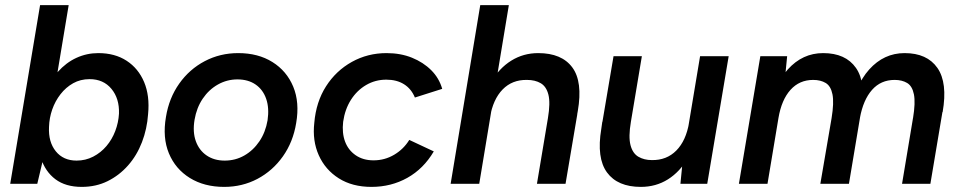

<svg xmlns="http://www.w3.org/2000/svg" viewBox="-20 -720 3758 752"><path d="M20 0 137 -700H249L148 -93L126 0ZM365 -512Q430 -512 476 -482Q522 -452 544.5 -398.5Q567 -345 560 -273Q556 -215 536 -163Q516 -111 481.5 -72Q447 -33 401.5 -10.5Q356 12 300 12Q237 12 197 -18Q157 -48 140 -101.5Q123 -155 129 -224Q133 -295 153.5 -348.5Q174 -402 206.5 -438.5Q239 -475 279.5 -493.5Q320 -512 365 -512ZM331 -410Q295 -410 266.5 -394Q238 -378 217 -351Q196 -324 184.5 -291Q173 -258 172 -223Q169 -164 198.5 -127.5Q228 -91 280 -91Q315 -91 345 -106.5Q375 -122 397 -148Q419 -174 431.5 -207Q444 -240 446 -275Q448 -334 416.5 -372Q385 -410 331 -410Z M858 12Q780 12 723.5 -23Q667 -58 641.5 -119.5Q616 -181 630 -262Q642 -336 682 -392.5Q722 -449 782 -480.5Q842 -512 913 -512Q991 -512 1047 -477Q1103 -442 1128.5 -380.5Q1154 -319 1140 -238Q1128 -164 1088 -107.5Q1048 -51 988.5 -19.5Q929 12 858 12ZM860 -91Q902 -91 937 -111Q972 -131 996 -166.5Q1020 -202 1028 -249Q1035 -297 1022.5 -333Q1010 -369 981 -389Q952 -409 910 -409Q869 -409 833.5 -389Q798 -369 774 -333.5Q750 -298 742 -251Q734 -203 747 -167Q760 -131 789.5 -111Q819 -91 860 -91Z M1435 12Q1360 12 1307 -21.5Q1254 -55 1228.5 -112Q1203 -169 1211 -239Q1218 -321 1257 -382Q1296 -443 1358 -477.5Q1420 -512 1494 -512Q1549 -512 1593.5 -494Q1638 -476 1669 -445Q1700 -414 1712 -372L1605 -338Q1591 -372 1562.5 -390Q1534 -408 1493 -408Q1450 -408 1414 -387Q1378 -366 1354.5 -329Q1331 -292 1324 -243Q1319 -199 1331.5 -165.5Q1344 -132 1373 -112Q1402 -92 1443 -92Q1487 -92 1524 -114Q1561 -136 1583 -172L1679 -127Q1639 -59 1575.5 -23.5Q1512 12 1435 12Z M1745 0 1861 -700H1973L1857 0ZM2083 0 2126 -257 2241 -272 2195 0ZM2126 -257Q2136 -317 2128 -349Q2120 -381 2098 -394Q2076 -407 2044 -407Q1986 -408 1948.5 -369.5Q1911 -331 1899 -260L1857 -262Q1870 -342 1902.5 -397.5Q1935 -453 1982.5 -482.5Q2030 -512 2088 -512Q2180 -512 2221.5 -456Q2263 -400 2243 -285L2238 -257Z M2645 0 2654 -92 2722 -500H2834L2750 0ZM2337 -228 2383 -500H2494L2451 -243ZM2451 -243Q2441 -184 2449.5 -151.5Q2458 -119 2480.5 -106Q2503 -93 2533 -93Q2591 -92 2629 -130.5Q2667 -169 2679 -240L2721 -238Q2708 -158 2675.5 -102.5Q2643 -47 2596 -17.5Q2549 12 2490 12Q2399 12 2357.5 -44.5Q2316 -101 2335 -215L2339 -243Z M2874 0 2958 -500H3063L3054 -408L2986 0ZM3193 0 3237 -257 3353 -287 3305 0ZM3237 -257Q3247 -318 3240.5 -350.5Q3234 -383 3214 -395Q3194 -407 3165 -407Q3111 -407 3076 -368Q3041 -329 3029 -258L2988 -264Q3008 -384 3065.5 -448Q3123 -512 3204 -512Q3292 -512 3332.5 -454Q3373 -396 3353 -281ZM3513 0 3556 -258 3672 -286 3624 0ZM3556 -257Q3566 -318 3559.5 -350.5Q3553 -383 3533 -395Q3513 -407 3484 -407Q3430 -407 3395.5 -368Q3361 -329 3348 -258L3307 -264Q3327 -384 3384.5 -448Q3442 -512 3523 -512Q3611 -512 3651.5 -454Q3692 -396 3672 -281Z"/></svg>

Font: Figtree SemiBold
Style: Italic
Weight: 600
Italic angle: -9.5°
Foundry: Erik Kennedy
Version: Version 2.001;gftools[0.9.30]